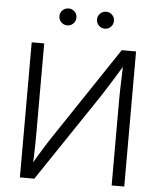

<svg xmlns="http://www.w3.org/2000/svg" viewBox="-61 -978 853 1030"><g transform="rotate(5 366.0 -463.0)"><path d="M647 0H579.1V-462.9Q579.1 -483.9 579.8 -514.4Q580.6 -544.9 582 -583.5Q583.5 -622.1 584.5 -667.5L596.2 -659.2Q568.8 -614.3 546.9 -578.6Q524.9 -543 506.8 -514.4Q488.8 -485.8 473.1 -462.4L162.6 0H85V-727.5H152.3V-237.3Q152.3 -216.3 151.9 -186.8Q151.4 -157.2 150.4 -124.8Q149.4 -92.3 147.5 -61.5L137.7 -68.4Q155.8 -99.1 173.6 -128.9Q191.4 -158.7 208 -184.8Q224.6 -210.9 237.3 -230L569.8 -727.5H647ZM469.2 -834.5Q450.2 -834.5 436.8 -847.9Q423.3 -861.3 423.3 -880.4Q423.3 -899.4 436.8 -912.6Q450.2 -925.8 469.2 -925.8Q487.8 -925.8 501.2 -912.6Q514.6 -899.4 514.6 -880.4Q514.6 -861.3 501.2 -847.9Q487.8 -834.5 469.2 -834.5ZM266.6 -834.5Q248 -834.5 234.4 -847.9Q220.7 -861.3 220.7 -880.4Q220.7 -899.4 234.4 -912.6Q248 -925.8 266.6 -925.8Q285.6 -925.8 299.1 -912.6Q312.5 -899.4 312.5 -880.4Q312.5 -861.3 299.1 -847.9Q285.6 -834.5 266.6 -834.5Z"/></g></svg>

Font: Inter 24pt Light
Style: Regular
Weight: 300
Designer: Rasmus Andersson
Foundry: rsms
Version: Version 4.001;git-66647c0bb